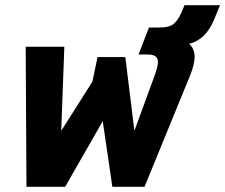

<svg xmlns="http://www.w3.org/2000/svg" viewBox="-20 -720 868 740"><path d="M82 0 79 -540H228L216 -216L336 -405L356 -500H463L498 -216L576 -429Q593 -474 587 -492Q581 -510 549 -510H514L554 -614H597Q631 -614 648 -627Q665 -640 679 -671L691 -700H828L805 -644Q773 -567 709 -551Q730 -532 730 -502Q730 -472 713 -430L537 0H413L376 -253L231 0Z"/></svg>

Font: Kanit SemiBold
Style: Italic
Weight: 600
Italic angle: -12°
Designer: Katatrad Team
Foundry: CadsonDemak
Version: Version 2.000; ttfautohint (v1.8.3)